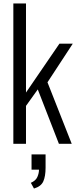

<svg xmlns="http://www.w3.org/2000/svg" viewBox="-20 -830 440 1108"><path d="M57 0V-810H130V-296L323 -578H400L254 -355L394 0H320L198 -314L130 -219V0ZM176 258 158 225Q186 213 195.5 191.5Q205 170 205 149H162V61H243V138Q243 187 230 216.5Q217 246 176 258Z"/></svg>

Font: Oswald Light
Style: Regular
Weight: 300
Designer: Vernon Adams
Foundry: Vernon Adams
Version: Version 4.103;gftools[0.9.33.dev8+g029e19f]